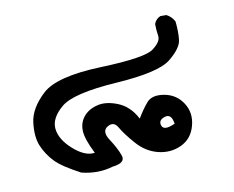

<svg xmlns="http://www.w3.org/2000/svg" viewBox="-51 -260 602 493"><g transform="rotate(-10 250.0 -13.5)"><path d="M125 164.1Q78.1 139.6 60.1 120.6Q42 101.6 31.7 77.6Q21.5 53.7 25.9 16.6Q30.3 -20.5 67.9 -55.2Q105.5 -89.8 220.7 -93.8Q335.9 -97.7 359.4 -114.7Q382.8 -131.8 380.4 -147.5Q377.9 -163.1 377.9 -178.7Q382.8 -191.4 394.5 -196.3H410.2Q423.8 -189.5 430.7 -175.8Q433.6 -148.4 431.2 -127.4Q428.7 -106.4 397 -80.6Q365.2 -54.7 252.9 -47.4Q140.6 -40 108.4 -13.2Q76.2 13.7 79.1 42Q82 70.3 112.3 97.2Q142.6 124 168 120.1Q148.4 81.1 147.5 60.1Q146.5 39.1 158.7 23.4Q170.9 7.8 194.3 1.5Q217.8 -4.9 248.5 7.3Q279.3 19.5 296.9 53.7Q309.6 32.2 323.7 15.6Q337.9 -1 369.1 4.4Q400.4 9.8 417.5 36.1Q434.6 62.5 425.8 95.2Q417 127.9 388.7 141.1Q360.4 154.3 328.6 146.5Q296.9 138.7 273.4 111.8Q250 85 239.7 66.9Q229.5 48.8 212.4 59.1Q195.3 69.3 211.4 93.8Q227.5 118.2 234.9 138.7Q242.2 159.2 207 163.1Q168 174.8 125 164.1ZM382.8 82Q378.9 54.7 360.8 60.5Q342.8 66.4 348.1 81.1Q353.5 95.7 382.8 82Z"/></g></svg>

Font: JasonHandwriting2
Style: Regular
Weight: 400
Version: Version 1.05.10